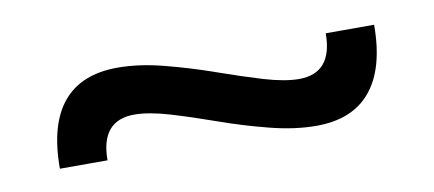

<svg xmlns="http://www.w3.org/2000/svg" viewBox="-30 -467 583 258"><g transform="rotate(-10 261.5 -337.5)"><path d="M36.8 -278.4Q36.8 -338.6 61.9 -368.6Q86.9 -398.7 136.5 -398.7Q165.8 -398.7 199 -390.1Q232.3 -381.6 265.2 -370Q298 -358.4 326.5 -349.8Q355 -341.3 374.5 -341.3Q420.2 -341.3 420.2 -395.6H486.2Q486.2 -336.4 461.1 -305.9Q436.1 -275.3 386.5 -275.3Q357.2 -275.3 323.6 -283.9Q290 -292.4 257.3 -304Q224.7 -315.6 196 -324.2Q167.3 -332.7 147.8 -332.7Q101.8 -332.7 101.8 -278.4Z"/></g></svg>

Font: Mozilla Text ExtraLight
Style: Regular
Weight: 200
Designer: Studio DRAMA
Foundry: Studio DRAMA
Version: Version 1.000